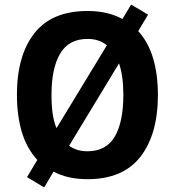

<svg xmlns="http://www.w3.org/2000/svg" viewBox="-20 -773 764 839"><path d="M670 -358Q670 -187 594 -88.5Q518 10 362 10Q276 10 214 -23L173 46L98 1L143 -74Q96 -126 75 -197.5Q54 -269 54 -359Q54 -530 130 -627.5Q206 -725 363 -725Q451 -725 515 -690L553 -753L627 -709L584 -637Q628 -589 649 -518.5Q670 -448 670 -358ZM205 -358Q205 -314 210 -277.5Q215 -241 227 -213L447 -575Q413 -603 363 -603Q281 -603 243 -539Q205 -475 205 -358ZM519 -358Q519 -442 500 -496L282 -136Q315 -112 362 -112Q444 -112 481.5 -176Q519 -240 519 -358Z"/></svg>

Font: Noto Sans Gujarati UI SemiCondensed
Style: Bold
Weight: 700
Width: 4
Designer: Jelle Bosma - Monotype Design Team, Universal Thirst
Foundry: Monotype Imaging Inc.
Version: Version 2.106; ttfautohint (v1.8.4.7-5d5b)